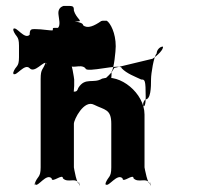

<svg xmlns="http://www.w3.org/2000/svg" viewBox="-20 -746 693 647"><path d="M97 -648C85 -648 80 -647 80 -629C63 -611 35 -658 26 -649C26 -631 24 -664 24 -646C33 -619 44 -628 44 -592V-553C44 -517 33 -527 24 -500C24 -482 26 -515 26 -497C35 -488 63 -534 80 -516C97 -498 127 -542 136 -533C136 -515 134 -554 134 -536C125 -509 117 -516 117 -480V-182C117 -146 106 -154 97 -127C97 -109 99 -142 99 -124C109 -116 136 -163 154 -145C154 -127 192 -163 192 -145C210 -127 238 -152 247 -124C247 -106 249 -145 249 -127C239 -118 229 -182 229 -182V-329C229 -343 263 -411 297 -393C333 -375 355 -379 355 -329V-182C355 -146 345 -154 335 -127C335 -109 337 -142 337 -124C347 -116 375 -163 393 -145C393 -127 430 -163 430 -145C448 -127 476 -152 486 -124C486 -106 488 -145 488 -127C478 -118 467 -182 467 -182V-360C467 -432 384 -499 324 -481C295 -463 267 -487 244 -450C236 -425 226 -450 222 -424C222 -406 225 -442 225 -424C228 -412 230 -463 230 -455V-478C230 -478 222 -544 212 -536C212 -518 210 -552 210 -534C219 -507 250 -534 268 -516C268 -498 390 -534 390 -516C407 -498 435 -488 456 -478C468 -478 471 -478 471 -418C471 -366 452 -394 470 -411C488 -411 489 -450 489 -480C489 -497 498 -556 508 -566C508 -577 518 -589 529 -589C532 -580 511 -559 494 -548L365 -517C350 -487 324 -480 335 -472C353 -472 356 -470 356 -505C364 -513 370 -575 370 -590C370 -635 352 -668 340 -676C334 -676 326 -677 321 -675C298 -659 275 -648 260 -661C260 -674 211 -674 243 -674C260 -674 237 -684 229 -710C229 -728 226 -726 194 -726C170 -718 178 -695 178 -690C178 -685 185 -660 175 -652C157 -652 158 -654 158 -644C150 -642 124 -648 97 -648Z"/></svg>

Font: Hussar Przerywany
Style: Regular
Weight: 400
Foundry: Cannot Into Space Fonts
Version: Version 0.982